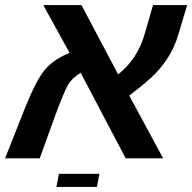

<svg xmlns="http://www.w3.org/2000/svg" viewBox="-38 -626 760 759"><path d="M237 -417 133 -606H284L429 -332Q508 -394 536 -499L567 -606H702L667 -490Q654 -445 630 -405Q608 -369 576 -335Q547 -305 473 -248L607 0H459L281 -338Q247 -318 231.5 -291.5Q216 -265 183 -177L119 0H-18L62 -202Q106 -311 140 -351Q175 -392 237 -417ZM185 113 195 61H355L345 113Z"/></svg>

Font: Libra Sans
Style: Bold Italic
Weight: 700
Italic angle: -12°
Foundry: Context Ltd
Version: Version 1.002